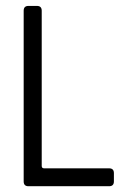

<svg xmlns="http://www.w3.org/2000/svg" viewBox="-20 -645 466 665"><path d="M124.5 -607.9V-70.3Q124.5 -62 132.8 -62H357.9Q374.5 -62 374.5 -45.4V-16.6Q374.5 0 357.9 0H78.6Q62 0 62 -16.6V-607.9Q62 -624.5 78.6 -624.5H107.9Q124.5 -624.5 124.5 -607.9Z"/></svg>

Font: GOSTRUS
Style: type_B
Weight: 400
Designer: Юрий и Татьяна Кривогуз
Version: Version 02.00